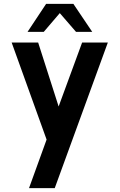

<svg xmlns="http://www.w3.org/2000/svg" viewBox="-20 -719 616 989"><path d="M403 -500H535.5L262 250H129.5L220 0L40 -500H176.5L282 -170.5ZM358 -699 455 -555H371.5L288 -651.5L205.5 -555H122L217.5 -699Z"/></svg>

Font: Urbanist
Style: Bold
Weight: 700
Designer: Corey Hu
Foundry: Corey Hu
Version: Version 1.330; ttfautohint (v1.8.4.7-5d5b)